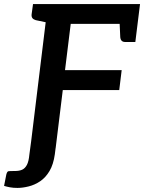

<svg xmlns="http://www.w3.org/2000/svg" viewBox="-76 -741 707 942"><path d="M71 0 159 -721H611L599 -624H271L243 -397H521L509 -299H232L197 -14ZM10 181Q-11 181 -27 178Q-43 175 -56 171L-45 115Q-41 100 -34.5 99Q-28 98 -3 98Q19 98 33 91.5Q47 85 56 68Q65 51 68 18L79 -64H203L193 16Q186 66 167 98Q148 130 121.5 148Q95 166 65 173.5Q35 181 10 181ZM510 -648 599 -624 588 -535H538Q527 -535 521 -541Q515 -547 514 -559ZM186 -721 162 -629 100 -642Q89 -645 83.5 -651.5Q78 -658 79 -670L86 -721Z"/></svg>

Font: Aleo SemiBold
Style: Italic
Weight: 600
Italic angle: -7°
Designer: Alessio Laiso
Foundry: Alessio Laiso
Version: Version 2.001;gftools[0.9.29]